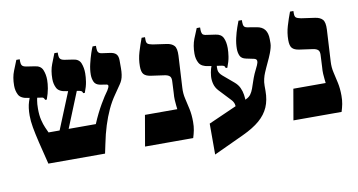

<svg xmlns="http://www.w3.org/2000/svg" viewBox="-71 -775 1986 1064"><g transform="rotate(-10 922.5 -243.0)"><path d="M143 0Q124 -75 112 -125.5Q100 -176 93.5 -212.5Q87 -249 87 -280Q87 -325 97 -356Q107 -387 119 -421L157 -407Q154 -401 150 -388.5Q146 -376 142.5 -356.5Q139 -337 139 -309Q139 -272 145.5 -245.5Q152 -219 160 -201Q168 -183 174 -170H440Q453 -201 466 -227Q479 -253 491.5 -274.5Q504 -296 515 -313L535 -342Q545 -358 545.5 -366.5Q546 -375 533 -376L501 -381Q476 -386 468 -404Q460 -422 460 -444Q460 -473 467.5 -504.5Q475 -536 483.5 -561.5Q492 -587 497 -597H516V-584Q516 -568 521.5 -560.5Q527 -553 541 -551L584 -545Q609 -542 620 -530.5Q631 -519 631 -495V-450Q631 -431 628.5 -414.5Q626 -398 621 -386Q616 -374 609 -364L574 -313Q550 -279 531.5 -239Q513 -199 498.5 -153Q484 -107 473 -52L462 0ZM213 -113 340 -424 387 -416 264 -113ZM187 -351Q184 -359 180 -363Q176 -367 161 -368L96 -378Q55 -383 43 -406Q31 -429 31 -458Q31 -505 45 -539.5Q59 -574 68 -597H87V-583Q87 -570 92.5 -562Q98 -554 117 -551L163 -544Q196 -540 206.5 -514.5Q217 -489 217 -458Q217 -437 212.5 -410.5Q208 -384 196 -351ZM401 -351Q399 -360 393 -363.5Q387 -367 371 -369L311 -378Q270 -383 258 -406Q246 -429 246 -458Q246 -505 259.5 -539.5Q273 -574 282 -597H301V-583Q301 -570 307 -562Q313 -554 331 -551L378 -544Q411 -540 421 -514.5Q431 -489 431 -458Q431 -437 427 -410.5Q423 -384 410 -351Z M687 0 717 -173H899Q898 -182 896.5 -195Q895 -208 894 -225.5Q893 -243 895 -265L898 -326Q900 -349 891.5 -358Q883 -367 864 -370L786 -381Q759 -385 747.5 -398Q736 -411 736 -443Q736 -483 747.5 -521.5Q759 -560 773 -597H792V-582Q792 -566 799 -560Q806 -554 827 -550L904 -539Q932 -535 945.5 -520Q959 -505 957 -464L947 -285Q945 -253 952 -223.5Q959 -194 966 -161.5Q973 -129 973 -89Q973 -63 969 -42.5Q965 -22 958 0Z M1062 111V-63L1283 -161Q1301 -169 1310.5 -182Q1320 -195 1326.5 -213Q1333 -231 1339.5 -251Q1346 -271 1355 -292L1376 -336Q1383 -351 1381.5 -361Q1380 -371 1366 -374L1323 -383Q1298 -388 1290 -405Q1282 -422 1282 -445Q1282 -474 1289 -505Q1296 -536 1305 -561.5Q1314 -587 1318 -597H1337V-584Q1337 -569 1342 -561.5Q1347 -554 1362 -552L1410 -544Q1442 -539 1456.5 -519.5Q1471 -500 1471 -466V-443Q1471 -432 1467 -417Q1463 -402 1457.5 -388Q1452 -374 1448 -365L1424 -313Q1420 -304 1413.5 -289Q1407 -274 1402.5 -255.5Q1398 -237 1398 -217V-188Q1398 -136 1381 -97Q1364 -58 1328 -27Q1292 4 1232 32ZM1220 -129Q1220 -139 1218 -146Q1216 -153 1212 -159.5Q1208 -166 1203 -171L1142 -236Q1125 -254 1119 -276.5Q1113 -299 1115 -321Q1117 -343 1122 -360.5Q1127 -378 1132 -386L1158 -380Q1154 -366 1156 -348Q1158 -330 1178 -313L1237 -263Q1256 -247 1265 -227.5Q1274 -208 1277 -187.5Q1280 -167 1280 -149ZM1203 -351Q1201 -359 1197.5 -362.5Q1194 -366 1181 -368L1111 -378Q1072 -383 1059 -405.5Q1046 -428 1046 -459Q1046 -505 1060 -541Q1074 -577 1083 -597H1102V-583Q1102 -570 1106.5 -561Q1111 -552 1132 -550L1180 -543Q1211 -539 1222 -516Q1233 -493 1233 -458Q1233 -437 1229 -410.5Q1225 -384 1212 -351Z M1522 0 1552 -173H1734Q1733 -182 1731.5 -195Q1730 -208 1729 -225.5Q1728 -243 1730 -265L1733 -326Q1735 -349 1726.5 -358Q1718 -367 1699 -370L1621 -381Q1594 -385 1582.5 -398Q1571 -411 1571 -443Q1571 -483 1582.5 -521.5Q1594 -560 1608 -597H1627V-582Q1627 -566 1634 -560Q1641 -554 1662 -550L1739 -539Q1767 -535 1780.5 -520Q1794 -505 1792 -464L1782 -285Q1780 -253 1787 -223.5Q1794 -194 1801 -161.5Q1808 -129 1808 -89Q1808 -63 1804 -42.5Q1800 -22 1793 0Z"/></g></svg>

Font: Frank Ruhl Libre ExtraBold
Style: Regular
Weight: 800
Designer: Yanek Iontef
Foundry: Fontef
Version: Version 6.003;gftools[0.9.30]